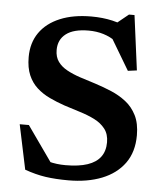

<svg xmlns="http://www.w3.org/2000/svg" viewBox="-52 -756 690 814"><g transform="rotate(5 293.0 -349.0)"><path d="M480 -647.5 403 -661 464 -710.5H487.5L518 -477.5L480 -472.5L388 -627L419 -591Q392.5 -610 363 -619Q333.5 -628 300 -628Q236 -628 203.8 -603.2Q171.5 -578.5 171.5 -534.5Q171.5 -504.5 185.8 -484.8Q200 -465 224.8 -451.5Q249.5 -438 281 -427.5Q312.5 -417 347 -406.5Q381.5 -395.5 416 -381Q450.5 -366.5 479 -344.5Q507.5 -322.5 524.8 -288.2Q542 -254 542 -203.5Q542 -132 507.2 -84.2Q472.5 -36.5 411 -12.2Q349.5 12 269 12Q214.5 12 171.8 5.8Q129 -0.5 83 -17L43 -207H82L215 -18.5L106 -90Q147 -69 179.8 -60Q212.5 -51 251.5 -51Q308 -51 345 -63.5Q382 -76 400.2 -100.8Q418.5 -125.5 418.5 -163Q418.5 -197.5 401 -220Q383.5 -242.5 355 -256.8Q326.5 -271 292.2 -281.5Q258 -292 224.5 -303Q191 -314.5 160.5 -329Q130 -343.5 106.5 -364.8Q83 -386 69.5 -417.5Q56 -449 56 -494Q56 -554.5 86.2 -598Q116.5 -641.5 172.8 -665Q229 -688.5 306 -688.5Q354.5 -688.5 395.8 -679Q437 -669.5 480 -647.5Z"/></g></svg>

Font: Newsreader 16pt 16pt SemiBold
Style: Regular
Weight: 600
Version: Version 1.003